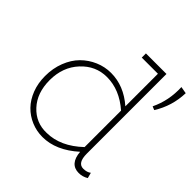

<svg xmlns="http://www.w3.org/2000/svg" viewBox="-183 -848 1016 1016"><g transform="rotate(45 325.0 -339.5)"><path d="M595.2 -504.9 575.2 -513.2Q615.2 -595.7 610.8 -692.9L649.9 -686Q647 -587.4 595.2 -504.9ZM548.8 -20Q576.2 -20 592.8 -33.2L601.1 -2Q576.7 13.2 547.9 13.2Q514.6 13.2 495.8 -8.5Q477.1 -30.3 474.1 -71.8Q378.4 14.2 277.8 14.2Q232.9 14.2 193.1 -2.7Q153.3 -19.5 123.5 -50Q93.8 -80.6 76.4 -125.5Q59.1 -170.4 59.1 -224.1Q59.1 -282.2 78.4 -331.5Q97.7 -380.9 130.4 -413.6Q163.1 -446.3 205.8 -464.6Q248.5 -482.9 294.9 -482.9Q391.1 -482.9 473.1 -411.1V-654.8H352.1V-686H505.9V-89.8Q505.9 -20 548.8 -20ZM91.8 -226.1Q91.8 -130.4 145.5 -72.5Q199.2 -14.6 277.8 -17.1Q380.4 -18.1 473.1 -106V-378.9Q389.6 -452.1 294.9 -452.1Q210.9 -452.1 151.4 -387.9Q91.8 -323.7 91.8 -226.1Z"/></g></svg>

Font: BioRhyme ExtraLight
Style: Regular
Weight: 275
Designer: Aoife Mooney
Foundry: Aoife Mooney Type
Version: Version 1.500;PS 001.500;hotconv 1.0.88;makeotf.lib2.5.64775